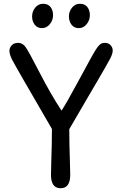

<svg xmlns="http://www.w3.org/2000/svg" viewBox="-20 -987 647 1017"><path d="M347 -303Q347 -223 350 -142L352 -61Q352 10 301 10Q250 10 250 -61L252 -144Q255 -227 255 -304Q56 -646 43 -673Q30 -700 30 -717Q30 -734 42 -747Q54 -760 76.5 -760Q99 -760 115 -738.5Q131 -717 189.5 -603Q248 -489 306 -401Q330 -437 390.5 -549Q451 -661 460.5 -677.5Q470 -694 474 -701.5Q478 -709 485.5 -721Q493 -733 497.5 -738.5Q502 -744 508 -750Q518 -760 536 -760Q554 -760 565.5 -748Q577 -736 577 -719Q577 -702 562.5 -674.5Q548 -647 499.5 -564Q451 -481 437 -457.5Q423 -434 397.5 -389.5Q372 -345 347 -303ZM403.5 -967Q429 -967 442.5 -950Q456 -933 456 -906.5Q456 -880 439 -859Q422 -838 397.5 -838Q373 -838 359 -856Q345 -874 345 -900Q345 -926 361.5 -946.5Q378 -967 403.5 -967ZM208.5 -967Q234 -967 247.5 -950Q261 -933 261 -906.5Q261 -880 244 -859Q227 -838 202.5 -838Q178 -838 164 -856Q150 -874 150 -900Q150 -926 166.5 -946.5Q183 -967 208.5 -967Z"/></svg>

Font: Delius Unicase
Style: Regular
Weight: 400
Designer: Natalia Raices
Foundry: Natalia Raices
Version: Version 1.002